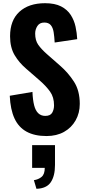

<svg xmlns="http://www.w3.org/2000/svg" viewBox="-20 -840 545 1201"><path d="M271 11Q196 11 146 -16.5Q96 -44 70.5 -99.5Q45 -155 41 -241L183 -265Q185 -215 193.5 -181.5Q202 -148 219.5 -131.5Q237 -115 263 -115Q295 -115 306.5 -135Q318 -155 318 -181Q318 -232 293.5 -266.5Q269 -301 229 -336L145 -409Q100 -447 71.5 -495Q43 -543 43 -613Q43 -713 101.5 -766.5Q160 -820 262 -820Q323 -820 362 -800Q401 -780 422.5 -746.5Q444 -713 452.5 -673.5Q461 -634 463 -595L322 -574Q320 -611 315.5 -639Q311 -667 297.5 -683Q284 -699 257 -699Q228 -699 214 -677.5Q200 -656 200 -630Q200 -587 219.5 -559.5Q239 -532 273 -502L355 -430Q406 -386 442.5 -329.5Q479 -273 479 -190Q479 -133 453 -87Q427 -41 380.5 -15Q334 11 271 11ZM208 341 192 287Q220 283 240 266.5Q260 250 260 210H181V68H324V192Q324 261 297.5 300Q271 339 208 341Z"/></svg>

Font: Oswald SemiBold
Style: Regular
Weight: 600
Designer: Vernon Adams
Foundry: Vernon Adams
Version: Version 4.103;gftools[0.9.33.dev8+g029e19f]